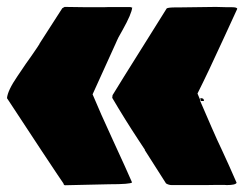

<svg xmlns="http://www.w3.org/2000/svg" viewBox="-20 -531 716 563"><path d="M612.8 -510.7 647.5 -509.8H661.1Q674.3 -509.8 675.8 -505.4L637.2 -421.4Q590.3 -318.8 559.1 -256.8L566.4 -239.3V-236.3Q610.4 -134.3 616.7 -121.1L630.4 -91.8Q650.9 -47.9 673.8 4.9Q670.9 11.7 645 11.7L637.2 11.2H617.2L583.5 11.7H483.9Q474.6 11.7 466.8 6.8Q461.9 -1 404.3 -91.3H405.3L387.2 -118.7Q345.7 -181.6 309.1 -244.1L310.1 -252Q337.4 -296.9 393.3 -385.7Q449.2 -474.6 468.8 -506.3Q473.1 -509.3 496.1 -509.3H506.8ZM577.6 -237.8 578.1 -234.9H568.4L567.4 -243.2Q577.6 -243.2 577.6 -237.8ZM282.7 -509.8 298.3 -510.3H362.3L366.7 -508.8Q367.2 -508.8 367.7 -509.3Q366.2 -490.7 339.4 -442.9L327.1 -420.9Q326.2 -418.5 323.2 -412.6Q320.3 -406.7 319.3 -403.8L251.5 -254.4Q272.5 -203.6 312.3 -117.4Q352.1 -31.2 367.2 3.9Q362.8 9.3 299.8 9.3L170.9 12.2Q167 12.2 166 6.8L147.5 -20.5Q132.3 -42.5 0.5 -243.2Q2.4 -265.6 31.2 -307.6Q38.6 -318.4 43 -325Q47.4 -331.5 55.7 -343.8L72.3 -367.2Q93.3 -397.5 96.2 -402.8H95.7L162.6 -506.8Q163.6 -507.8 169.4 -510.7H170.9Q215.8 -509.8 236.3 -509.8Z"/></svg>

Font: Bowlby One
Style: Regular
Weight: 400
Designer: vernon adams
Foundry: vernon adams
Version: Version 1.000